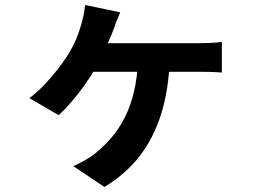

<svg xmlns="http://www.w3.org/2000/svg" viewBox="-20 -647 1040 765"><path d="M459 -598Q452 -581 446 -567Q440 -553 436 -539Q428 -517 415 -487Q402 -457 388.5 -429Q375 -401 364 -382Q346 -349 319.5 -311.5Q293 -274 265 -241.5Q237 -209 214 -188L97 -256Q130 -281 157.5 -310Q185 -339 208.5 -369Q232 -399 249 -426Q270 -459 283.5 -491.5Q297 -524 305 -554Q310 -572 314 -592Q318 -612 319 -627ZM334 -475Q351 -475 386 -475Q421 -475 467 -475Q513 -475 562 -475Q611 -475 655 -475Q699 -475 731.5 -475Q764 -475 775 -475Q792 -475 818 -476Q844 -477 864 -480V-358Q840 -360 815 -360.5Q790 -361 775 -361Q764 -361 731.5 -361Q699 -361 654.5 -361Q610 -361 560.5 -361Q511 -361 464.5 -361Q418 -361 381.5 -361Q345 -361 326 -361ZM656 -407Q652 -289 622.5 -194Q593 -99 537.5 -26.5Q482 46 396 98L272 15Q293 6 318.5 -8.5Q344 -23 362 -38Q396 -66 425.5 -100.5Q455 -135 477.5 -179.5Q500 -224 513.5 -280.5Q527 -337 530 -407Z"/></svg>

Font: Noto Sans JP Thin
Style: Bold
Weight: 700
Version: Version 2.004-H2;hotconv 1.0.118;makeotfexe 2.5.65603